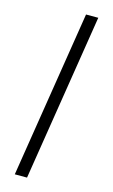

<svg xmlns="http://www.w3.org/2000/svg" viewBox="-136 -804 586 1000"><g transform="rotate(15 157.5 -304.0)"><path d="M197 -754H263L120 146H54Z"/></g></svg>

Font: Caladea
Style: Italic
Weight: 400
Italic angle: -9°
Designer: Carolina Giovagnoli and Andres Torresi
Foundry: Carolina Giovagnoli & Andres Torresi
Version: Version 1.001